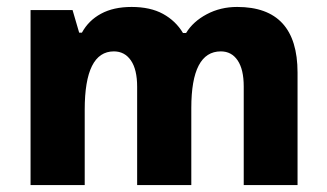

<svg xmlns="http://www.w3.org/2000/svg" viewBox="-20 -533 943 553"><path d="M663 -513Q837 -513 837 -324V0H682V-284Q682 -333 664.5 -359Q647 -385 616 -385Q531 -385 531 -222V0H375V-283Q375 -333 357 -359Q339 -385 308 -385Q224 -385 224 -217V0H68V-504H189L208 -439H216Q235 -474 271 -493.5Q307 -513 359 -513Q413 -513 449.5 -493Q486 -473 507 -438H516Q536 -471 575.5 -492Q615 -513 663 -513Z"/></svg>

Font: Noto Sans Armenian SemiCondensed ExtraBold
Style: Regular
Weight: 800
Width: 4
Designer: Monotype Design Team
Foundry: Monotype Imaging Inc.
Version: Version 2.008; ttfautohint (v1.8.4.7-5d5b)